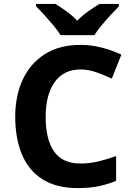

<svg xmlns="http://www.w3.org/2000/svg" viewBox="-20 -954 677 984"><path d="M393 -598Q306 -598 260 -533Q214 -468 214 -355Q214 -241 256.5 -178.5Q299 -116 393 -116Q437 -116 480.5 -126Q524 -136 575 -154V-27Q528 -8 482 1Q436 10 379 10Q269 10 197.5 -35.5Q126 -81 92 -163.5Q58 -246 58 -356Q58 -464 97 -547Q136 -630 210.5 -677Q285 -724 393 -724Q446 -724 499.5 -710.5Q553 -697 602 -674L553 -551Q513 -570 472.5 -584Q432 -598 393 -598ZM290 -774Q276 -797 253.5 -824Q231 -851 207.5 -877Q184 -903 165 -921V-934H264Q290 -918 320 -896.5Q350 -875 376 -848Q402 -875 433 -896.5Q464 -918 490 -934H589V-921Q571 -903 547 -877Q523 -851 500.5 -824Q478 -797 464 -774Z"/></svg>

Font: Noto Sans Telugu
Style: Bold
Weight: 700
Designer: Jelle Bosma - Monotype Design Team
Foundry: Monotype Imaging Inc.
Version: Version 2.005; ttfautohint (v1.8.4.7-5d5b)